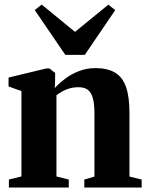

<svg xmlns="http://www.w3.org/2000/svg" viewBox="-20 -844 666 864"><path d="M76.5 -50V-434L18.5 -455V-495L188.5 -536H202.5L228 -516V-478.5L226.5 -447.5Q246 -469.5 273.8 -490.2Q301.5 -511 335.8 -524.2Q370 -537.5 409.5 -537.5Q463.5 -537.5 497.2 -517.5Q531 -497.5 546.8 -453.5Q562.5 -409.5 562.5 -337V-49.5L617.5 -36V0H359.5V-36L405 -49.5V-335.5Q405 -375 398.2 -400.8Q391.5 -426.5 376.2 -439Q361 -451.5 334.5 -451.5Q310.5 -451.5 292.2 -446Q274 -440.5 259.5 -432.2Q245 -424 234 -415.5V-50L289.5 -36V0H20V-36ZM274 -597 136.5 -798.5 167.5 -823.5 317.5 -700.5 467.5 -823 498.5 -798.5 361.5 -597Z"/></svg>

Font: Merriweather 96pt ExtraBold
Style: Regular
Weight: 800
Version: Version 2.100